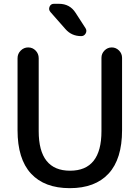

<svg xmlns="http://www.w3.org/2000/svg" viewBox="-20 -980 733 1010"><path d="M290 -960Q347.7 -960 377.9 -912.1L429.7 -832Q438.5 -818.4 430.7 -804.2Q422.9 -790 407.2 -790Q356.4 -790 324.2 -827.1L245.1 -917Q234.4 -929.7 240.7 -944.8Q247.1 -960 263.7 -960ZM72.3 -294.9V-673.8Q72.3 -697.3 88.9 -713.9Q105.5 -730.5 128.4 -730.5Q151.4 -730.5 167.5 -713.9Q183.6 -697.3 183.6 -673.8V-290Q183.6 -82 348.6 -82Q513.7 -82 513.7 -290V-675.8Q513.7 -698.2 529.8 -714.4Q545.9 -730.5 567.9 -730.5Q589.8 -730.5 606 -714.4Q622.1 -698.2 622.1 -675.8V-294.9Q622.1 -143.6 551.3 -66.9Q480.5 9.8 347.2 9.8Q213.9 9.8 143.1 -66.9Q72.3 -143.6 72.3 -294.9Z"/></svg>

Font: Rounded Mgen+ 2p medium
Style: Regular
Weight: 500
Designer: [Source Han Sans]
Ryoko NISHIZUKA  (kana & ideographs); Paul D. Hunt (Latin, Greek & Cyrillic); Wenlong ZHANG  (bopomofo
Version: Version 1.059.20150602